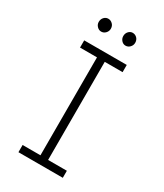

<svg xmlns="http://www.w3.org/2000/svg" viewBox="-193 -847 787 922"><g transform="rotate(30 200.0 -385.5)"><path d="M71 0V-40H170V-583H76V-623H312V-583H213V-39H317V0ZM125 -700Q112 -700 102 -710.5Q92 -721 92 -735Q92 -750 101.5 -760.5Q111 -771 125 -771Q138 -771 148.5 -761Q159 -751 159 -735Q159 -721 149 -710.5Q139 -700 125 -700ZM260 -700Q247 -700 237.5 -710.5Q228 -721 228 -735Q228 -750 237.5 -760.5Q247 -771 260 -771Q274 -771 284 -761Q294 -751 294 -735Q294 -721 284 -710.5Q274 -700 260 -700Z"/></g></svg>

Font: Inconsolata Condensed Light
Style: Regular
Weight: 300
Width: 3
Monospace: yes
Designer: Raph Levien, Cyreal, Brenton Simpson
Foundry: Raph Levien, Cyreal, Google
Version: Version 3.001; ttfautohint (v1.8.2.53-6de2)